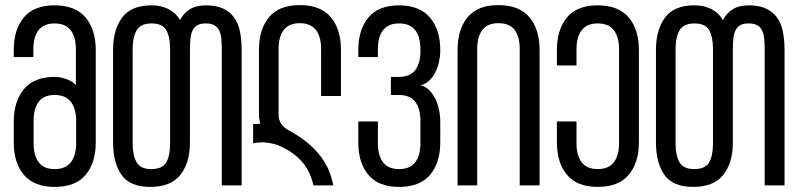

<svg xmlns="http://www.w3.org/2000/svg" viewBox="-20 -728 3135 754"><path d="M279 -254Q279 -302 258 -328.5Q237 -355 195 -355Q152 -355 132 -328.5Q112 -302 112 -254V-165Q112 -117 132 -90.5Q152 -64 195 -64Q237 -64 258 -90.5Q279 -117 279 -165ZM194 -707Q276 -707 316 -659.5Q356 -612 356 -531V-169Q356 -88 316 -41Q276 6 195 6Q114 6 74 -41Q34 -88 34 -169V-250Q34 -330 74 -378Q114 -426 195 -426Q215 -426 239 -418Q263 -410 278 -394V-535Q278 -583 257.5 -609.5Q237 -636 194 -636Q152 -636 131.5 -609.5Q111 -583 111 -535V-504H34V-531Q34 -612 73.5 -659.5Q113 -707 194 -707Z M648 -535Q648 -583 633 -609.5Q618 -636 575 -636Q533 -636 517 -609.5Q501 -583 501 -535V-165Q501 -117 516.5 -90.5Q532 -64 574 -64Q618 -64 633 -90.5Q648 -117 648 -165ZM789 -707Q829 -707 856 -694.5Q883 -682 899.5 -659Q916 -636 922.5 -603.5Q929 -571 929 -531V0H851V-535Q851 -559 849 -577.5Q847 -596 840.5 -609Q834 -622 821.5 -629Q809 -636 788 -636Q767 -636 755 -629Q743 -622 736.5 -609Q730 -596 728 -577.5Q726 -559 726 -535V-169Q726 -89 688.5 -41.5Q651 6 570 6Q490 6 457 -41.5Q424 -89 424 -169V-531Q424 -611 459.5 -659Q495 -707 575 -707Q615 -707 644 -691Q673 -675 687 -649Q700 -675 724.5 -691Q749 -707 789 -707Z M1116 -215Q1158 -192 1188 -167Q1218 -142 1238.5 -115Q1259 -88 1271 -59.5Q1283 -31 1289 0H1211Q1197 -61 1160.5 -99Q1124 -137 1068 -159Q1056 -163 1042.5 -165.5Q1029 -168 1016 -169H1007Q999 -169 992 -168Q981 -167 974 -165V-241H984Q989 -241 993 -241.5Q997 -242 1002 -242Q1000 -251 998.5 -259.5Q997 -268 997 -277V-532Q997 -613 1036.5 -660.5Q1076 -708 1157 -708Q1239 -708 1279 -660.5Q1319 -613 1319 -532V-351H1241V-536Q1241 -584 1220.5 -610.5Q1200 -637 1157 -637Q1115 -637 1094.5 -610.5Q1074 -584 1074 -536V-277Q1074 -257 1085 -241Q1096 -225 1116 -215Z M1709 -531Q1709 -508 1704 -485Q1699 -462 1689 -443Q1679 -424 1664.5 -410.5Q1650 -397 1631 -393Q1650 -389 1664.5 -375Q1679 -361 1689 -341Q1699 -321 1704 -297Q1709 -273 1709 -250V-169Q1709 -89 1669 -41.5Q1629 6 1547 6Q1466 6 1426.5 -41.5Q1387 -89 1387 -169V-251H1464V-165Q1464 -117 1484.5 -90.5Q1505 -64 1547 -64Q1590 -64 1610.5 -90.5Q1631 -117 1631 -165V-254Q1631 -302 1610.5 -328.5Q1590 -355 1547 -355H1515V-426H1547Q1590 -426 1610.5 -452.5Q1631 -479 1631 -527V-535Q1631 -583 1610.5 -609.5Q1590 -636 1547 -636Q1505 -636 1484.5 -609.5Q1464 -583 1464 -535V-504H1387V-531Q1387 -611 1426.5 -659Q1466 -707 1547 -707Q1628 -707 1668.5 -659Q1709 -611 1709 -531Z M1777 0V-532Q1777 -613 1816.5 -660.5Q1856 -708 1937 -708Q2019 -708 2059 -660.5Q2099 -613 2099 -532V0H2021V-536Q2021 -584 2001 -610.5Q1981 -637 1937 -637Q1895 -637 1874.5 -610.5Q1854 -584 1854 -536V0Z M2327 -707Q2409 -707 2449 -659.5Q2489 -612 2489 -531V-169Q2489 -89 2449 -41.5Q2409 6 2327 6Q2246 6 2206.5 -41.5Q2167 -89 2167 -169V-251H2244V-165Q2244 -117 2264.5 -90.5Q2285 -64 2327 -64Q2370 -64 2390.5 -90.5Q2411 -117 2411 -165V-535Q2411 -583 2390.5 -609.5Q2370 -636 2327 -636Q2285 -636 2264.5 -609.5Q2244 -583 2244 -535V-471H2167V-531Q2167 -612 2206.5 -659.5Q2246 -707 2327 -707Z M2780 -535Q2780 -583 2765 -609.5Q2750 -636 2707 -636Q2665 -636 2649 -609.5Q2633 -583 2633 -535V-165Q2633 -117 2648.5 -90.5Q2664 -64 2706 -64Q2750 -64 2765 -90.5Q2780 -117 2780 -165ZM2921 -707Q2961 -707 2988 -694.5Q3015 -682 3031.5 -659Q3048 -636 3054.5 -603.5Q3061 -571 3061 -531V0H2983V-535Q2983 -559 2981 -577.5Q2979 -596 2972.5 -609Q2966 -622 2953.5 -629Q2941 -636 2920 -636Q2899 -636 2887 -629Q2875 -622 2868.5 -609Q2862 -596 2860 -577.5Q2858 -559 2858 -535V-169Q2858 -89 2820.5 -41.5Q2783 6 2702 6Q2622 6 2589 -41.5Q2556 -89 2556 -169V-531Q2556 -611 2591.5 -659Q2627 -707 2707 -707Q2747 -707 2776 -691Q2805 -675 2819 -649Q2832 -675 2856.5 -691Q2881 -707 2921 -707Z"/></svg>

Font: Bebas Neue Regular
Style: Regular
Weight: 400
Designer: Ryoichi Tsunekawa & LGV (GE)
Foundry: Free Software Foundation, Inc.
Version: Version 1.003 August 13, 2016